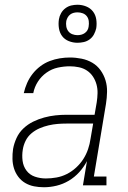

<svg xmlns="http://www.w3.org/2000/svg" viewBox="-20 -780 540 808"><path d="M165 8Q143 8 123 4Q103 0 86 -10Q69 -20 57 -36Q45 -52 39 -71Q33 -90 32.5 -111Q32 -132 35 -153Q39 -176 49.5 -199Q60 -222 78.5 -239.5Q97 -257 119.5 -268Q142 -279 166 -285.5Q190 -292 213.5 -294.5Q237 -297 260 -297H378L387 -349Q390 -368 390.5 -387.5Q391 -407 386 -425Q381 -443 371 -458Q361 -473 346 -483Q331 -493 312 -497Q293 -501 274 -501Q249 -501 223.5 -495.5Q198 -490 176 -474.5Q154 -459 139.5 -436.5Q125 -414 120 -388H80Q85 -410 94 -430.5Q103 -451 117 -469Q131 -487 149.5 -501Q168 -515 189 -523Q210 -531 231.5 -534.5Q253 -538 274 -538Q299 -538 323.5 -533Q348 -528 368.5 -516Q389 -504 403 -484.5Q417 -465 424 -442Q431 -419 430.5 -393.5Q430 -368 426 -343L375 -37H428V0H329L346 -102Q333 -77 313.5 -55.5Q294 -34 269.5 -19.5Q245 -5 218 1.5Q191 8 165 8ZM173 -29Q195 -29 217.5 -33Q240 -37 261 -47.5Q282 -58 300 -74.5Q318 -91 330.5 -110.5Q343 -130 350.5 -152Q358 -174 361 -196L372 -260H260Q241 -260 222.5 -258.5Q204 -257 184.5 -252.5Q165 -248 146.5 -240Q128 -232 112.5 -219Q97 -206 88 -188Q79 -170 76 -151Q72 -127 75 -103.5Q78 -80 91.5 -62Q105 -44 127 -36.5Q149 -29 173 -29ZM306 -600Q287 -600 269.5 -607Q252 -614 241.5 -628Q231 -642 228 -661Q225 -680 228 -699Q230 -712 237 -724.5Q244 -737 255.5 -745.5Q267 -754 280 -757Q293 -760 306 -760Q325 -760 342.5 -753Q360 -746 371 -732Q382 -718 385 -699Q388 -680 385 -661Q382 -648 375.5 -635.5Q369 -623 357.5 -614.5Q346 -606 332.5 -603Q319 -600 306 -600ZM306 -632Q314 -632 322 -634Q330 -636 337 -641Q344 -646 348 -653Q352 -660 353 -668Q355 -680 353.5 -691.5Q352 -703 345.5 -711.5Q339 -720 328.5 -724Q318 -728 306 -728Q298 -728 290 -726Q282 -724 275.5 -719Q269 -714 265 -707Q261 -700 259 -692Q257 -680 259 -668.5Q261 -657 267.5 -648.5Q274 -640 284.5 -636Q295 -632 306 -632Z"/></svg>

Font: Iosevka Slab XLtObl
Style: Regular
Weight: 200
Italic angle: -9°
Monospace: yes
Designer: Belleve Invis
Foundry: Belleve Invis
Version: Version 11.1.1; ttfautohint (v1.8.3)